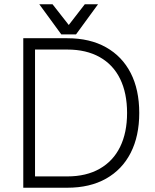

<svg xmlns="http://www.w3.org/2000/svg" viewBox="-20 -879 726 899"><path d="M118 0V-53H295Q384 -53 447 -89Q510 -125 542.5 -191.5Q575 -258 575 -350Q575 -443 542.5 -509.5Q510 -576 447 -611.5Q384 -647 295 -647H118V-700H295Q401 -700 476.5 -657.5Q552 -615 592 -537Q632 -459 632 -350Q632 -242 592 -163.5Q552 -85 476.5 -42.5Q401 0 295 0ZM89 0V-700H144V0ZM164 -859H226L302 -762L377 -859H439L336 -718H267Z"/></svg>

Font: Fustat Light
Style: Regular
Weight: 300
Designer: Mohamed Gaber, Khaled Hosny, Laura Garcia Mut
Foundry: Kief Type Foundry, Alif Type Foundry, Hard Type Foundry
Version: Version 1.007